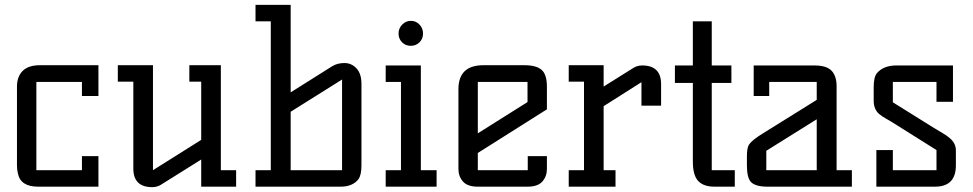

<svg xmlns="http://www.w3.org/2000/svg" viewBox="-20 -770 4013 792"><path d="M386 0H137Q65 0 54 -54Q50 -70 50 -88V-412Q50 -454 73.5 -477.5Q97 -501 145 -501H386V-374H318V-432H130V-68H318V-126H386Z M608 2Q530 2 530 -75V-433H466V-501H611V-68L810 -193V-433H761V-501H891V-68H954V0H810V-112L644 -8Q628 2 608 2Z M1349 -496Q1371 -510 1400.5 -510Q1430 -510 1450.5 -488Q1471 -466 1471 -424V-88Q1471 -47 1458 -30Q1434 0 1385 0H1034V-68H1097V-682H1034V-750H1179V-389ZM1391 -442 1179 -309V-68H1391Z M1716 -68H1781V0H1571V-68H1634V-432H1571V-500H1716ZM1675 -684Q1696 -684 1710.5 -668.5Q1725 -653 1725 -631.5Q1725 -610 1710.5 -595.5Q1696 -581 1674.5 -581Q1653 -581 1638.5 -595.5Q1624 -610 1624 -631.5Q1624 -653 1639 -668.5Q1654 -684 1675 -684Z M1871 -402Q1871 -501 1974 -501H2143Q2192 -501 2214 -482Q2236 -463 2236 -412V-319L1951 -139V-68H2157V-126H2236V-73Q2236 -43 2217.5 -21.5Q2199 0 2156 0H1951Q1908 0 1889.5 -21.5Q1871 -43 1871 -73ZM1951 -220 2156 -349V-432H1951Z M2629 -500Q2707 -500 2707 -423V-334H2626V-431L2470 -332V-68H2519V0H2326V-68H2389V-433H2326V-501H2470V-413L2593 -490Q2609 -500 2629 -500Z M2916 -682V-500H2997V-428H2916V-68H3011V0H2927Q2882 0 2860 -23.5Q2838 -47 2838 -104V-428H2764V-500H2838V-682Z M3494 -68V0H3146Q3095 0 3077 -20Q3061 -38 3061 -88V-125Q3061 -161 3070 -174Q3083 -193 3129 -221L3349 -358V-432H3153V-374H3089V-500H3339Q3390 -500 3410.5 -478Q3431 -456 3431 -414V-68ZM3349 -278 3141 -148V-68H3349Z M3923 -88Q3923 0 3837 0H3595V-151H3663V-68H3843V-151L3679 -254Q3654 -270 3636 -280Q3618 -290 3606 -300Q3584 -320 3584 -354V-411Q3584 -453 3598 -469Q3625 -500 3678 -500H3911V-350H3843V-432H3663V-348L3833 -242Q3854 -229 3870.5 -219.5Q3887 -210 3898 -200Q3923 -179 3923 -150Z"/></svg>

Font: Kelly Slab
Style: Regular
Weight: 400
Designer: Denis Masharov
Foundry: Denis Masharov
Version: Version 1.001